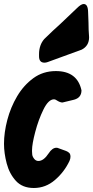

<svg xmlns="http://www.w3.org/2000/svg" viewBox="-29 -932 465 959"><path d="M193 -619Q166 -619 166 -651V-661Q166 -707 192 -737Q238 -782 274 -814Q315 -852 355 -891Q376 -912 389 -912Q410 -912 411 -873L413 -820Q413 -784 416 -746Q416 -703 379 -684L209 -622Q201 -619 193 -619ZM140 7Q83 7 50.5 -28.5Q18 -64 4.5 -115.5Q-9 -167 -9 -214Q-9 -270 7.5 -333Q24 -396 56.5 -451Q89 -506 137.5 -541.5Q186 -577 250 -577Q357 -577 378 -481Q378 -444 341 -434Q286 -420 283 -420Q271 -420 254 -431Q247 -436 241 -436Q213 -436 188 -385Q163 -334 147 -273Q131 -212 131 -182V-175Q131 -170 132 -160Q133 -150 141.5 -139Q150 -128 163 -128Q189 -128 214 -166Q232 -194 253 -194Q259 -194 265 -191L301 -178Q311 -174 317 -168Q323 -162 323 -149Q323 -139 318 -128Q292 -73 245.5 -33Q199 7 140 7Z"/></svg>

Font: Bangerz
Style: Bold
Weight: 700
Designer: vernon adams
Foundry: Vernon Adams
Version: Version 2.10;February 7, 2025;FontCreator 13.0.0.2683 64-bit